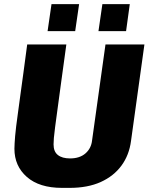

<svg xmlns="http://www.w3.org/2000/svg" viewBox="-20 -902 725 932"><path d="M281 10Q171 10 110.5 -43Q50 -96 50 -180Q50 -192 51 -207Q52 -222 53.5 -242Q55 -262 58.5 -289Q62 -316 67 -353Q72 -390 78.5 -438Q85 -486 93.5 -547.5Q102 -609 112 -686H302Q287 -577 276.5 -500Q266 -423 259 -370.5Q252 -318 247.5 -285Q243 -252 241.5 -232.5Q240 -213 240 -201Q240 -166 261 -149.5Q282 -133 320 -133Q367 -133 395 -157.5Q423 -182 427 -221L492 -686H681L616 -218Q607 -149 569.5 -98Q532 -47 469 -18.5Q406 10 318 10ZM211 -751 230 -882H364L345 -751ZM458 -751 477 -882H610L592 -751Z"/></svg>

Font: Chivo Medium ExtraBold
Style: Italic
Weight: 800
Italic angle: -8.05°
Version: Version 2.002